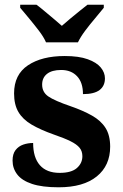

<svg xmlns="http://www.w3.org/2000/svg" viewBox="-20 -786 521 816"><path d="M229.1 10Q159.4 10 116.3 -4.3Q73.2 -18.6 53.3 -44.5Q33.4 -70.3 33.4 -103.5Q33.4 -131.7 46.1 -148.2Q58.9 -164.6 78.9 -171.5Q98.9 -178.3 120.8 -178.3Q120.8 -116.5 149.5 -83.9Q178.2 -51.3 233.4 -51.3Q283.5 -51.3 306.8 -71.9Q330.1 -92.5 330.1 -122Q330.1 -143.6 318.1 -158.1Q306.2 -172.7 279.7 -185.8Q253.2 -199 208.8 -214.2Q152 -234.3 114.4 -256.4Q76.9 -278.5 58.3 -309.9Q39.8 -341.3 39.8 -388.9Q39.8 -469.1 98.9 -508.5Q157.9 -547.9 255.1 -547.9Q315.3 -547.9 353 -534.2Q390.7 -520.6 408.4 -499Q426 -477.4 426 -453Q426 -420.8 403.2 -403.4Q380.3 -386 332.6 -386Q332.6 -435.5 307.5 -462Q282.4 -488.6 240.2 -488.6Q200.8 -488.6 179.9 -472.1Q159.1 -455.7 159.1 -426.5Q159.1 -394.3 185.3 -376.2Q211.5 -358 280.2 -334.5Q333.8 -315.9 371.4 -294.5Q409.1 -273.1 428.6 -242.1Q448.2 -211 448.2 -162.7Q448.2 -82.3 391.3 -36.2Q334.4 10 229.1 10ZM175.6 -606Q165.6 -629 145.3 -655.5Q125 -682 103.4 -708Q81.8 -734 65.8 -753V-766H134.9Q149.3 -755.6 168.6 -739.2Q187.9 -722.8 207.9 -706.3Q227.9 -689.8 242.9 -676.2Q257.9 -689.8 278 -706.3Q298 -722.8 318.1 -739.2Q338.1 -755.6 351.9 -766H421.1V-753Q406.1 -734 384 -708Q361.9 -682 342 -655.5Q322.2 -629 311.2 -606Z"/></svg>

Font: Noto Serif Sinhala
Style: Regular
Weight: 400
Designer: Jelle Bosma - Monotype Design Team
Foundry: Monotype Imaging Inc.
Version: Version 2.006